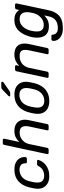

<svg xmlns="http://www.w3.org/2000/svg" viewBox="970 -1743 993 2973"><g transform="rotate(-90 1466.5 -256.5)"><path d="M225 10Q158 10 111 -17.5Q64 -45 43 -96.5Q22 -148 35 -220Q38 -235 43 -260Q48 -285 52 -300Q78 -408 147.5 -469Q217 -530 326 -530Q385 -530 424 -513.5Q463 -497 485.5 -470.5Q508 -444 516 -415Q524 -386 521 -360Q520 -350 513.5 -343.5Q507 -337 497 -337H445Q435 -337 429.5 -342Q424 -347 424 -358Q425 -407 397.5 -429Q370 -451 322 -451Q263 -451 214.5 -414Q166 -377 146 -295Q142 -279 138 -259.5Q134 -240 131 -225Q117 -142 144 -105.5Q171 -69 231 -69Q277 -69 316.5 -89Q356 -109 381 -158Q388 -170 393.5 -174.5Q399 -179 409 -179H460Q470 -179 474.5 -172.5Q479 -166 476 -156Q469 -131 451 -102Q433 -73 402.5 -47.5Q372 -22 328 -6Q284 10 225 10Z M586 0Q576 0 570.5 -6.5Q565 -13 567 -23L709 -687Q711 -697 718.5 -703.5Q726 -710 736 -710H787Q797 -710 802 -703.5Q807 -697 805 -687L755 -454Q786 -488 826.5 -509Q867 -530 926 -530Q994 -530 1035.5 -501.5Q1077 -473 1092 -422.5Q1107 -372 1092 -305L1032 -23Q1030 -13 1022.5 -6.5Q1015 0 1005 0H954Q944 0 938.5 -6.5Q933 -13 935 -23L994 -300Q1009 -370 988 -409.5Q967 -449 902 -449Q860 -449 823 -431.5Q786 -414 759.5 -380.5Q733 -347 722 -300L664 -23Q662 -13 654.5 -6.5Q647 0 637 0Z M1387 10Q1314 10 1267 -19Q1220 -48 1201.5 -99.5Q1183 -151 1194 -217Q1196 -234 1202 -260.5Q1208 -287 1213 -303Q1229 -370 1265 -421Q1301 -472 1357 -501Q1413 -530 1488 -530Q1562 -530 1609 -501Q1656 -472 1675 -421Q1694 -370 1682 -303Q1679 -287 1673.5 -260.5Q1668 -234 1664 -217Q1647 -151 1611.5 -99.5Q1576 -48 1520 -19Q1464 10 1387 10ZM1391 -67Q1454 -67 1502 -106.5Q1550 -146 1569 -222Q1573 -237 1578 -260Q1583 -283 1586 -298Q1599 -374 1573 -413.5Q1547 -453 1484 -453Q1422 -453 1374 -413.5Q1326 -374 1307 -298Q1303 -283 1298 -260Q1293 -237 1291 -222Q1278 -146 1303 -106.5Q1328 -67 1391 -67ZM1473 -595Q1457 -595 1461 -611Q1463 -618 1469 -624L1563 -714Q1575 -725 1582.5 -729Q1590 -733 1604 -733H1673Q1688 -733 1688 -717Q1687 -706 1680 -701L1543 -606Q1533 -599 1526 -597Q1519 -595 1508 -595Z M1767 0Q1757 0 1751.5 -6.5Q1746 -13 1748 -23L1849 -497Q1851 -507 1859 -513.5Q1867 -520 1877 -520H1924Q1934 -520 1939 -513.5Q1944 -507 1942 -497L1932 -453Q1963 -487 2007 -508.5Q2051 -530 2107 -530Q2179 -530 2220 -501.5Q2261 -473 2273 -422.5Q2285 -372 2271 -305L2210 -23Q2208 -13 2200.5 -6.5Q2193 0 2183 0H2133Q2123 0 2117.5 -6.5Q2112 -13 2114 -23L2173 -300Q2189 -374 2171.5 -411.5Q2154 -449 2083 -449Q2014 -449 1965.5 -409.5Q1917 -370 1902 -300L1844 -23Q1842 -13 1834.5 -6.5Q1827 0 1817 0Z M2518 220Q2452 220 2412 202Q2372 184 2351 158.5Q2330 133 2323.5 107.5Q2317 82 2320 67Q2322 57 2328.5 50Q2335 43 2344 43H2396Q2405 43 2410 47Q2415 51 2416 64Q2417 79 2425 97.5Q2433 116 2455 129.5Q2477 143 2521 143Q2562 143 2598.5 130Q2635 117 2661.5 86Q2688 55 2700 0L2714 -68Q2683 -37 2644 -16.5Q2605 4 2547 4Q2489 4 2451.5 -15.5Q2414 -35 2395 -68.5Q2376 -102 2371.5 -145Q2367 -188 2374 -235Q2376 -250 2379 -262.5Q2382 -275 2386 -290Q2399 -337 2419.5 -379.5Q2440 -422 2471 -456.5Q2502 -491 2545 -510.5Q2588 -530 2646 -530Q2706 -530 2743.5 -508Q2781 -486 2798 -453L2807 -496Q2809 -506 2817 -513Q2825 -520 2836 -520H2881Q2892 -520 2897 -513Q2902 -506 2900 -496L2797 -11Q2787 39 2768 81.5Q2749 124 2717.5 155Q2686 186 2637 203Q2588 220 2518 220ZM2567 -76Q2616 -76 2653 -99Q2690 -122 2714.5 -157Q2739 -192 2748 -228Q2751 -242 2755.5 -262.5Q2760 -283 2762 -297Q2768 -333 2762 -368Q2756 -403 2731 -426Q2706 -449 2656 -449Q2609 -449 2574 -426.5Q2539 -404 2516 -367.5Q2493 -331 2481 -289Q2478 -275 2475 -262.5Q2472 -250 2470 -236Q2463 -194 2467 -157.5Q2471 -121 2494.5 -98.5Q2518 -76 2567 -76Z"/></g></svg>

Font: Rubik
Style: Italic
Weight: 400
Italic angle: -12°
Designer: Hubert and Fischer
Foundry: Hubert and Fischer
Version: Version 2.300;gftools[0.9.30]